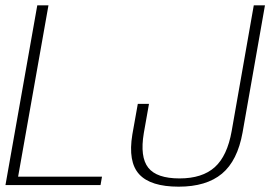

<svg xmlns="http://www.w3.org/2000/svg" viewBox="-30 -695 1033 721"><path d="M-9.5 0H347.5L353 -31.5H38L152 -675H110ZM641 6Q745 6 803.5 -42.8Q862 -91.5 881 -198L965 -675H923L840 -203Q823.5 -109.5 776.5 -67.2Q729.5 -25 644 -25Q558.5 -25 526.8 -65.2Q495 -105.5 510 -195L529.5 -305H487.5L467 -190Q450 -87 492.8 -40.5Q535.5 6 641 6Z"/></svg>

Font: Anybody UltraCondensed Thin ExtraLight
Style: Italic
Weight: 250
Italic angle: -10°
Version: Version 1.111